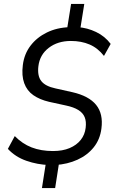

<svg xmlns="http://www.w3.org/2000/svg" viewBox="-20 -840 589 975"><path d="M193 115 214 -19 229 -2Q170 -4 114 -23.5Q58 -43 20 -84L55 -149Q93 -110 140.5 -91.5Q188 -73 249 -73Q298 -73 333.5 -88Q369 -103 390 -129.5Q411 -156 415 -191Q419 -223 410 -245Q401 -267 377.5 -281.5Q354 -296 316 -304L229 -323Q182 -334 149.5 -356.5Q117 -379 103 -417.5Q89 -456 96 -510Q103 -566 135 -608Q167 -650 218 -675Q269 -700 333 -702L320 -689L341 -820H408L387 -689L376 -702Q423 -699 468 -677.5Q513 -656 542 -617L508 -556Q477 -596 435 -614Q393 -632 340 -632Q273 -632 227.5 -597Q182 -562 175 -504Q169 -455 189.5 -428.5Q210 -402 262 -391L347 -372Q431 -353 468 -307.5Q505 -262 495 -187Q488 -132 456 -92Q424 -52 373.5 -29Q323 -6 261 -2L281 -20L260 115Z"/></svg>

Font: Nunito Sans 10pt SemiCondensed
Style: Italic
Weight: 400
Width: 4
Italic angle: -9°
Designer: Vernon Adams
Foundry: Vernon Adams
Version: Version 3.101;gftools[0.9.27]